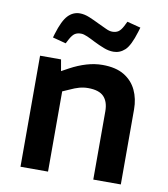

<svg xmlns="http://www.w3.org/2000/svg" viewBox="-82 -796 756 865"><g transform="rotate(10 296.0 -363.5)"><path d="M70 0V-508H166L175 -456L208 -474Q245 -494 282 -505Q319 -516 355 -516Q416 -516 454 -493Q492 -470 510.5 -431Q529 -392 529 -343V0H403V-312Q403 -356 381 -379Q359 -402 309 -402Q288 -402 268.5 -396.5Q249 -391 228 -381L196 -367V0ZM174 -583 113 -599 118 -616Q137 -679 160 -703Q183 -727 214 -727Q235 -727 258 -717.5Q281 -708 305 -696Q325 -687 341.5 -679Q358 -671 371 -671Q388 -671 399 -678.5Q410 -686 420 -705L431 -727L493 -711L487 -691Q467 -625 444 -604Q421 -583 392 -583Q370 -583 347 -592Q324 -601 300 -613Q281 -623 264 -630.5Q247 -638 235 -638Q218 -638 207 -631Q196 -624 185 -604Z"/></g></svg>

Font: REM Medium
Style: Regular
Weight: 500
Designer: Octavio Pardo
Foundry: Ashler Design
Version: Version 1.005;gftools[0.9.28]